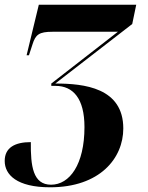

<svg xmlns="http://www.w3.org/2000/svg" viewBox="-50 -556 629 816"><path d="M163 240C374 240 474 117 474 -10C474 -183 308 -201 185 -201L512 -454L529 -536H115L63 -321H73L88 -367C101 -409 116 -421 173 -421H451L168 -201V-191H186C261 -191 309 -137 309 -16C309 143 246 229 167 229C90 229 80 150 81 48C14 48 -30 71 -30 128C-30 187 22 240 163 240Z"/></svg>

Font: Noto Serif Display SemiCondensed ExtraBold
Style: Italic
Weight: 800
Width: 4
Italic angle: -12°
Designer: Monotype Design Team
Foundry: Monotype Imaging Inc.
Version: Version 2.009